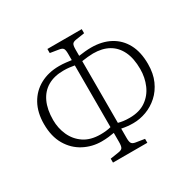

<svg xmlns="http://www.w3.org/2000/svg" viewBox="-162 -908 1113 1099"><g transform="rotate(-30 394.0 -358.5)"><path d="M282 17V-9L340 -18Q359 -21 365 -31Q371 -41 371 -68V-128Q355 -125 333 -122.5Q311 -120 287 -120Q225 -120 170.5 -148.5Q116 -177 83 -233Q50 -289 50 -371Q50 -447 80.5 -502Q111 -557 165.5 -586.5Q220 -616 291 -616Q314 -616 335 -613.5Q356 -611 371 -609V-651Q371 -677 364.5 -686Q358 -695 338 -698L282 -707V-734H509V-707L450 -698Q432 -695 426 -686Q420 -677 420 -650V-609Q441 -612 462 -614Q483 -616 502 -616Q574 -616 627 -587.5Q680 -559 709 -505Q738 -451 738 -372Q738 -309 717 -262Q696 -215 661 -183.5Q626 -152 583 -136Q540 -120 496 -120Q476 -120 457.5 -122Q439 -124 420 -128V-65Q420 -40 426.5 -30.5Q433 -21 452 -18L509 -9V17ZM302 -158Q320 -158 338.5 -160Q357 -162 371 -166V-574Q354 -577 337.5 -579Q321 -581 299 -581Q238 -581 195 -556Q152 -531 129.5 -482.5Q107 -434 107 -365Q107 -311 128.5 -263.5Q150 -216 193 -187Q236 -158 302 -158ZM493 -157Q558 -157 600.5 -186.5Q643 -216 664 -264.5Q685 -313 685 -369Q685 -439 662.5 -486Q640 -533 598 -557Q556 -581 495 -581Q481 -581 460 -579Q439 -577 420 -574V-166Q435 -162 452 -159.5Q469 -157 493 -157Z"/></g></svg>

Font: Literata ExtraLight
Style: Regular
Weight: 250
Designer: Latin by Veronika Burian and Jose Scaglione. Greek by Irene Vlachou. Cyrillic by Vera Evstafieva.
Foundry: TypeTogether
Version: Version 3.103;gftools[0.9.29]